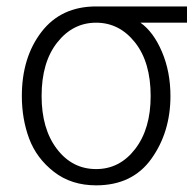

<svg xmlns="http://www.w3.org/2000/svg" viewBox="-20 -550 598 588"><path d="M46.9 -255.9Q46.9 -374 106.9 -452.1Q167 -530.3 274.4 -530.3H552.7V-480.5H410.2Q450.2 -452.1 476.1 -391.1Q502 -330.1 502 -255.9Q502 -145.5 443.8 -64Q385.7 17.6 274.4 17.6Q198.2 17.6 145 -23.9Q91.8 -65.4 69.3 -125.5Q46.9 -185.5 46.9 -255.9ZM107.4 -255.9Q107.4 -155.3 154.3 -93.8Q201.2 -32.2 274.4 -32.2Q346.7 -32.2 394 -93.8Q441.4 -155.3 441.4 -255.9Q441.4 -359.4 393.6 -419.9Q345.7 -480.5 274.4 -480.5Q203.1 -480.5 155.3 -419.9Q107.4 -359.4 107.4 -255.9Z"/></svg>

Font: Gothic A1 Light
Style: Regular
Weight: 300
Version: Version 2.50